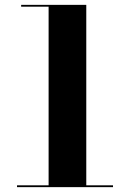

<svg xmlns="http://www.w3.org/2000/svg" viewBox="-20 -770 534 790"><path d="M180 -2.5V-742.5H67V-750H335V-2.5ZM50 0V-7.5H445V0Z"/></svg>

Font: Bodoni Moda 28pt
Style: Bold
Weight: 700
Designer: Owen Earl
Foundry: indestructible type
Version: Version 2.005